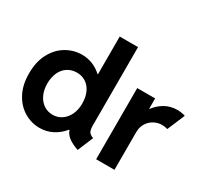

<svg xmlns="http://www.w3.org/2000/svg" viewBox="-149 -984 1319 1223"><g transform="rotate(30 510.5 -372.0)"><path d="M431.2 -76.2H426.8Q395 -36.6 351.6 -14.4Q308.1 7.8 257.8 7.8Q198.2 7.8 145 -23.4Q91.8 -54.7 59.3 -115.5Q26.9 -176.3 27.3 -260.7Q26.9 -345.2 59.3 -406.5Q91.8 -467.8 145.5 -499.8Q199.2 -531.7 260.7 -532.2Q303.2 -532.2 340.1 -517.3Q377 -502.4 406.7 -474.6H410.2V-752H544.9V-170.9Q545.4 -150.9 549.3 -139.2Q553.2 -127.4 562 -120.1Q570.8 -112.8 586.9 -106.4L539.1 7.8Q491.7 -8.8 465.3 -29.3Q439 -49.8 431.2 -76.2ZM417 -262.7Q417 -310.1 400.6 -345.2Q384.3 -380.4 355.2 -398.9Q326.2 -417.5 290 -417Q252 -417 222.4 -398.2Q192.9 -379.4 176.5 -344.2Q160.2 -309.1 160.2 -262.7Q160.2 -217.3 176.3 -181.9Q192.4 -146.5 221.7 -126.5Q251 -106.4 288.1 -106.4Q325.2 -106.4 354.5 -126.5Q383.8 -146.5 400.4 -181.9Q417 -217.3 417 -262.7Z M670.9 -523.4H802.7V-448.2H805.7Q832 -484.4 872.1 -507.6Q912.1 -530.8 963.9 -531.2Q981.9 -530.8 998 -527.8Q1014.2 -524.9 1021.5 -521.5L966.8 -392.6Q961.9 -395 950 -397.2Q938 -399.4 924.8 -399.4Q897 -399.4 869.6 -385.5Q842.3 -371.6 824 -343.8Q805.7 -315.9 805.7 -277.3V0H670.9Z"/></g></svg>

Font: Reddit Sans Strawberry
Style: Bold
Weight: 700
Designer: Stephen Hutchings
Foundry: Reddit
Version: Version 1.013